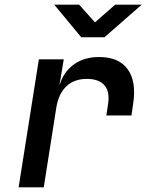

<svg xmlns="http://www.w3.org/2000/svg" viewBox="-20 -805 640 825"><path d="M60 0 147 -550H254L236 -442H237Q254 -497 298 -528.5Q342 -560 406 -560Q491 -560 529 -507Q567 -454 552 -358L545 -309H437L444 -355Q453 -411 429 -438.5Q405 -466 353 -466Q299 -466 265.5 -434.5Q232 -403 222 -343L168 0ZM329 -645 213 -785H320L388 -709L475 -785H589L429 -645Z"/></svg>

Font: JetBrains Mono NL SemiBold
Style: Italic
Weight: 600
Italic angle: -9°
Monospace: yes
Designer: Philipp Nurullin, Konstantin Bulenkov
Foundry: JetBrains
Version: Version 2.305; ttfautohint (v1.8.4.7-5d5b)